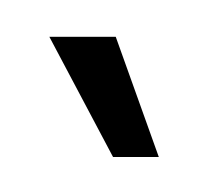

<svg xmlns="http://www.w3.org/2000/svg" viewBox="-20 -692 123 107"><path d="M43 -604.5H68.5L44.5 -671.5H7.5Z"/></svg>

Font: Anybody UltraCondensed Light
Style: Regular
Weight: 300
Width: 1
Version: Version 1.113;gftools[0.9.25]